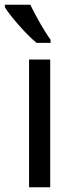

<svg xmlns="http://www.w3.org/2000/svg" viewBox="-37 -786 315 806"><path d="M173.8 0H85V-536.1H173.8ZM175.3 -606H116.7Q99.6 -619.6 79.6 -639.9Q59.6 -660.2 40.8 -681.6Q22 -703.1 6.6 -722.9Q-8.8 -742.7 -16.6 -755.9V-766.1H90.3Q98.1 -749.5 108.6 -729.7Q119.1 -710 130.4 -690.2Q141.6 -670.4 153.3 -651.9Q165 -633.3 175.3 -619.1Z"/></svg>

Font: Puppies Kittens
Style: Regular
Weight: 400
Foundry: Ascender Corporation and Peter Mawhorter
Version: Version 0.1